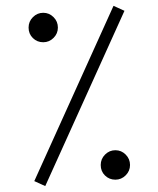

<svg xmlns="http://www.w3.org/2000/svg" viewBox="-20 -646 544 659"><path d="M369.6 -626 407.2 -608.9 135.3 -7.3 97.7 -24.4ZM78.1 -551.3Q78.1 -572.3 93 -587.2Q107.9 -602.1 128.4 -602.1Q148.9 -602.1 163.8 -587.2Q178.7 -572.3 178.7 -551.3Q178.7 -530.8 163.8 -515.9Q148.9 -501 128.4 -501Q107.4 -501 92.8 -515.4Q78.1 -529.8 78.1 -551.3ZM325.7 -79.6Q325.7 -100.6 340.6 -115.5Q355.5 -130.4 376 -130.4Q396.5 -130.4 411.4 -115.5Q426.3 -100.6 426.3 -79.6Q426.3 -59.1 411.4 -44.2Q396.5 -29.3 376 -29.3Q355 -29.3 340.3 -43.7Q325.7 -58.1 325.7 -79.6Z"/></svg>

Font: Vazir Thin FD-WOL-UI
Style: Thin-FD-WOL-UI
Weight: 100
Designer: Saber Rastikerdar
Foundry: Saber Rastikerdar
Version: Version 30.1.0